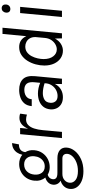

<svg xmlns="http://www.w3.org/2000/svg" viewBox="592 -1322 976 2199"><g transform="rotate(-90 1079.5 -222.0)"><path d="M219 246Q153.5 246 106.5 225.8Q59.5 205.5 35.8 170.8Q12 136 15.5 93Q19 52 44.8 23.8Q70.5 -4.5 110 -15Q85 -29.5 73.5 -51.8Q62 -74 64 -100Q67 -135 90.2 -158.5Q113.5 -182 146 -190Q126 -213.5 116.2 -245.2Q106.5 -277 110 -316Q115.5 -368.5 142 -407.8Q168.5 -447 210 -468.5Q251.5 -490 300.5 -490Q332.5 -490 359.8 -480.8Q387 -471.5 407 -454Q414.5 -489 432.8 -515.2Q451 -541.5 478.5 -556.2Q506 -571 541 -571L526 -493Q488 -493 465.2 -475.8Q442.5 -458.5 437 -420Q450 -399 456 -373Q462 -347 459 -316Q454.5 -264 427.2 -224.2Q400 -184.5 357.5 -162.2Q315 -140 264 -140Q241 -140 219 -146Q197 -152 179 -163Q160.5 -159.5 145.5 -144.5Q130.5 -129.5 127 -105Q124 -82 139.8 -67Q155.5 -52 201 -52H368Q428 -52 460.5 -23.8Q493 4.5 489 56Q485.5 104 450.8 147.5Q416 191 356.5 218.5Q297 246 219 246ZM220.5 183Q276.5 183 320 165.5Q363.5 148 389.2 120.2Q415 92.5 417.5 61Q419.5 36.5 406 20.8Q392.5 5 363 5H188Q144 5 116.2 29.8Q88.5 54.5 86.5 90Q84.5 130 118.8 156.5Q153 183 220.5 183ZM273.5 -197Q306.5 -197 331.5 -212.8Q356.5 -228.5 371.8 -255.5Q387 -282.5 390 -316Q395 -368 369.8 -400.5Q344.5 -433 296 -433Q247 -433 215.8 -400.5Q184.5 -368 180 -316Q175 -265.5 199.8 -231.2Q224.5 -197 273.5 -197Z M598 0 643 -479H714L705 -388Q727.5 -439 758.8 -463Q790 -487 830.5 -487Q841 -487 853.5 -485.2Q866 -483.5 878 -478L867 -401Q853.5 -405.5 839.2 -408.2Q825 -411 811.5 -411Q773.5 -411 748 -386.8Q722.5 -362.5 708 -318.8Q693.5 -275 688.5 -216L669 0Z M1067 11Q1017 11 984.5 -10Q952 -31 937.8 -64.2Q923.5 -97.5 927 -134Q932 -182.5 957 -213.5Q982 -244.5 1021.5 -259.8Q1061 -275 1108 -275Q1139.5 -275 1171.2 -268.2Q1203 -261.5 1231 -249L1237 -310Q1244 -374.5 1221.5 -402.8Q1199 -431 1150 -431Q1122 -431 1098.5 -422Q1075 -413 1060.2 -394.2Q1045.5 -375.5 1043 -346H964Q969 -399.5 996.2 -431Q1023.5 -462.5 1064.2 -476.2Q1105 -490 1150 -490Q1231.5 -490 1273.8 -446.8Q1316 -403.5 1307 -308L1278 0H1217Q1217 -20.5 1217.5 -40.2Q1218 -60 1218 -80Q1193.5 -34 1154 -11.5Q1114.5 11 1067 11ZM1080.5 -50Q1117 -50 1150 -68.2Q1183 -86.5 1204.2 -120Q1225.5 -153.5 1226 -199Q1198.5 -208 1169 -213.5Q1139.5 -219 1113 -219Q1069.5 -219 1038 -200.2Q1006.5 -181.5 1002 -134Q999 -99 1018.2 -74.5Q1037.5 -50 1080.5 -50Z M1599.5 11Q1551 11 1512.2 -15.5Q1473.5 -42 1451.2 -90Q1429 -138 1429 -201.5Q1429 -250.5 1442.5 -301Q1456 -351.5 1482.8 -394.5Q1509.5 -437.5 1549 -463.8Q1588.5 -490 1640.5 -490Q1685 -490 1716.2 -469Q1747.5 -448 1765 -408L1791 -681H1862L1798 0H1740L1738 -80Q1713.5 -35 1676.8 -12Q1640 11 1599.5 11ZM1614.5 -59Q1642.5 -59 1671 -75Q1699.5 -91 1720.2 -121.2Q1741 -151.5 1745 -195L1754 -293Q1754.5 -297.5 1754.8 -299.5Q1755 -301.5 1755 -306Q1755 -344 1739.5 -369.2Q1724 -394.5 1699.2 -407.2Q1674.5 -420 1647 -420Q1608 -420 1580.5 -399.5Q1553 -379 1536 -346.5Q1519 -314 1511 -277.5Q1503 -241 1503 -209.5Q1503 -140.5 1534.5 -99.8Q1566 -59 1614.5 -59Z M2076.5 -591Q2055 -591 2044 -604.5Q2033 -618 2034.5 -640Q2036.5 -660.5 2049.8 -675.2Q2063 -690 2085.5 -690Q2107.5 -690 2118.8 -676Q2130 -662 2128 -640Q2126 -617 2111.8 -604Q2097.5 -591 2076.5 -591ZM1985 0 2030 -479H2101L2056 0Z"/></g></svg>

Font: Karla
Style: Italic
Weight: 400
Italic angle: -8°
Designer: Jonathan Pinhorn
Version: Version 2.004;gftools[0.9.33]